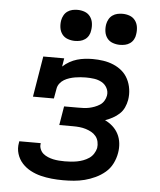

<svg xmlns="http://www.w3.org/2000/svg" viewBox="-54 -795 707 850"><g transform="rotate(5 300.0 -370.5)"><path d="M258 8Q232 8 207 5.5Q182 3 158 -3Q134 -9 112.5 -20.5Q91 -32 75 -49.5Q59 -67 51.5 -91Q44 -115 49 -141Q49 -142 49.5 -144Q50 -146 50 -147H146Q145 -147 145 -146Q145 -145 145 -144Q143 -132 148 -120Q153 -108 162 -100.5Q171 -93 183 -88Q195 -83 207 -80.5Q219 -78 232 -77Q245 -76 258 -76Q271 -76 285 -77Q299 -78 312.5 -80.5Q326 -83 339.5 -88Q353 -93 365 -101Q377 -109 385 -121.5Q393 -134 396 -147Q398 -161 395 -175Q392 -189 383.5 -199.5Q375 -210 363 -216.5Q351 -223 338 -227Q325 -231 311 -232.5Q297 -234 282 -234H220L234 -318H296Q308 -318 320.5 -318.5Q333 -319 345 -321.5Q357 -324 369 -328.5Q381 -333 392 -340Q403 -347 410 -358.5Q417 -370 419 -382Q422 -400 413.5 -416Q405 -432 389.5 -440.5Q374 -449 356 -451.5Q338 -454 319 -454Q307 -454 295 -453Q283 -452 271 -450Q259 -448 246.5 -444Q234 -440 223 -433.5Q212 -427 204 -416.5Q196 -406 194 -394L186 -349H93L123 -530H216L210 -493Q224 -506 240 -515Q256 -524 273 -529Q290 -534 307.5 -536Q325 -538 342 -538Q366 -538 389.5 -534.5Q413 -531 434.5 -522Q456 -513 473 -498.5Q490 -484 500.5 -463.5Q511 -443 514.5 -419Q518 -395 514 -371Q511 -354 503.5 -337.5Q496 -321 482.5 -308.5Q469 -296 453 -287.5Q437 -279 420 -273Q439 -264 454.5 -250Q470 -236 479.5 -217.5Q489 -199 491.5 -177Q494 -155 490 -133Q486 -109 474.5 -86Q463 -63 443.5 -46.5Q424 -30 400.5 -19Q377 -8 353.5 -2Q330 4 306 6Q282 8 258 8ZM456 -611Q440 -611 424.5 -616.5Q409 -622 399.5 -634.5Q390 -647 387.5 -663.5Q385 -680 388 -697Q390 -708 396 -719Q402 -730 412 -737Q422 -744 433.5 -746.5Q445 -749 456 -749Q473 -749 488 -743.5Q503 -738 512.5 -725.5Q522 -713 524.5 -696.5Q527 -680 524 -663Q523 -652 517 -641Q511 -630 501 -623Q491 -616 479.5 -613.5Q468 -611 456 -611ZM256 -611Q240 -611 224.5 -616.5Q209 -622 199.5 -634.5Q190 -647 187.5 -663.5Q185 -680 188 -697Q190 -708 196 -719Q202 -730 212 -737Q222 -744 233.5 -746.5Q245 -749 256 -749Q273 -749 288 -743.5Q303 -738 312.5 -725.5Q322 -713 324.5 -696.5Q327 -680 324 -663Q323 -652 317 -641Q311 -630 301 -623Q291 -616 279.5 -613.5Q268 -611 256 -611Z"/></g></svg>

Font: Iosevka Slab MdExObl
Style: Regular
Weight: 500
Width: 7
Italic angle: -9°
Monospace: yes
Designer: Belleve Invis
Foundry: Belleve Invis
Version: Version 11.1.1; ttfautohint (v1.8.3)